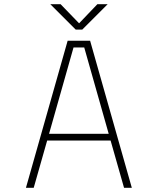

<svg xmlns="http://www.w3.org/2000/svg" viewBox="-20 -894 750 914"><path d="M570.5 0 506.5 -225H204.5L140.5 0H103.5L302 -700H409L607.5 0ZM330 -668 213.5 -257H497.5L381 -668ZM492.5 -874 371.5 -753H340.5L219.5 -874H268.5L356.5 -783L443.5 -874Z"/></svg>

Font: League Mono Thin
Style: Regular
Weight: 100
Width: 6
Designer: Tyler Finck
Foundry: The League of Moveable Type / Tyler Finck
Version: Version 2.300;RELEASE